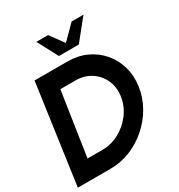

<svg xmlns="http://www.w3.org/2000/svg" viewBox="-216 -1037 1095 1174"><g transform="rotate(-30 331.0 -449.5)"><path d="M-10.5 0 88 -700H320Q392.5 -700 452 -672.8Q511.5 -645.5 553 -597.2Q594.5 -549 612.8 -485.8Q631 -422.5 621 -350Q610.5 -277.5 574.5 -214.2Q538.5 -151 483.5 -102.8Q428.5 -54.5 361.2 -27.2Q294 0 221.5 0ZM130 -125H237Q298 -125 353.8 -155.2Q409.5 -185.5 448 -236.5Q486.5 -287.5 496 -350Q505.5 -412 482.5 -463.2Q459.5 -514.5 413 -544.8Q366.5 -575 305 -575H198ZM292 -755 215.5 -899H298.5L368.5 -802.5L464.5 -899H548L432.5 -755Z"/></g></svg>

Font: Urbanist
Style: Bold Italic
Weight: 700
Italic angle: -8°
Designer: Corey Hu
Foundry: Corey Hu
Version: Version 1.330; ttfautohint (v1.8.4.7-5d5b)